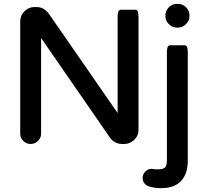

<svg xmlns="http://www.w3.org/2000/svg" viewBox="-20 -733 1062 997"><path d="M85 -39.1V-622.1Q85 -652.3 106.9 -674.3Q128.9 -696.3 158.2 -696.3H170.9Q206.5 -696.3 232.4 -663.6L590.8 -146V-641.6Q590.8 -656.7 592 -663.3Q593.3 -669.9 594.5 -673.1Q595.7 -676.3 598.1 -678.2Q602.1 -682.6 607.4 -682.6H682.6Q688 -682.6 691.9 -678.7Q695.8 -674.8 697.5 -665.8Q699.2 -656.7 699.2 -641.6V-58.6Q699.2 -24.9 671.9 -2.4Q651.4 14.6 625 14.6H613.3Q589.4 14.6 568.8 0Q560.1 -6.3 553.2 -15.1L193.4 -535.6V-39.1Q193.4 -16.6 176.8 -1Q160.6 14.6 138.7 14.6Q116.7 14.6 100.8 -1.2Q85 -17.1 85 -39.1ZM838.9 -649.4V-653.3Q838.9 -677.2 856.7 -695.1Q874.5 -712.9 898.4 -712.9H904.3Q928.2 -712.9 946 -695.1Q963.9 -677.2 963.9 -653.3V-649.4Q963.9 -625.5 946 -607.7Q928.2 -589.8 904.3 -589.8H898.4Q874.5 -589.8 856.7 -607.7Q838.9 -625.5 838.9 -649.4ZM779.8 145.5H782.7Q788.6 146.5 796.9 146.5Q827.1 146.5 836.9 136.7Q846.7 127 846.7 98.6V-457Q846.7 -472.2 847.9 -478.8Q849.1 -485.4 850.3 -488.5Q851.6 -491.7 854.7 -494.9Q857.9 -498 863.3 -498H938.5Q943.8 -498 947.8 -494.1Q951.7 -490.2 953.4 -481.2Q955.1 -472.2 955.1 -457V100.6Q955.1 171.9 918 209Q882.8 244.1 817.4 244.1Q780.8 244.1 752.9 234.9Q737.8 230 729.2 218Q720.7 206.1 720.7 190.4Q720.7 171.9 734.9 157.7Q749 143.6 767.6 143.6H768.1Z"/></svg>

Font: YuPearl-SemiBold
Style: SemiBold
Weight: 600
Designer: Max Yao
Foundry: Max-Everyday
Version: Version 1.011; ttfautohint (v1.8.3)